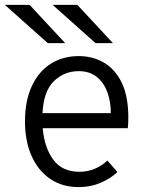

<svg xmlns="http://www.w3.org/2000/svg" viewBox="-44 -752 596 784"><path d="M277.5 12Q209.5 12 160.2 -22Q111 -56 84.5 -116.2Q58 -176.5 58 -256Q58 -340.5 85.8 -400.2Q113.5 -460 163 -491.5Q212.5 -523 277.5 -523Q334 -523 380 -496.5Q426 -470 453 -414.5Q480 -359 480 -272Q480 -252.5 478 -228.5H130.5Q137 -149.5 173.5 -100Q210 -50.5 280 -50.5Q311.5 -50.5 340.5 -61.8Q369.5 -73 394.5 -96.5L435.5 -49.5Q407.5 -23 366.8 -5.5Q326 12 277.5 12ZM129.5 -290H408.5Q408.5 -337.5 394 -376.5Q379.5 -415.5 350.5 -438.5Q321.5 -461.5 277.5 -461.5Q218 -461.5 176 -420.5Q134 -379.5 129.5 -290ZM151 -576 -24 -732H77L222 -576ZM346 -576 171 -732H272L417 -576Z"/></svg>

Font: Overpass Light
Style: Regular
Weight: 300
Designer: Delve Withrington, Dave Bailey, Thomas Jockin
Foundry: Delve Fonts LLC
Version: Version 4.000; ttfautohint (v1.8.3)